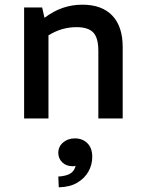

<svg xmlns="http://www.w3.org/2000/svg" viewBox="-20 -506 620 820"><path d="M83 0V-474H160L170 -430Q209 -459 248.5 -472.5Q288 -486 332 -486Q415 -486 459.5 -439.5Q504 -393 504 -305V0H400V-289Q400 -344 378.5 -367Q357 -390 307 -390Q275 -390 245.5 -381.5Q216 -373 187 -355V0ZM231 294 229 248Q263 246 280.5 235Q298 224 303 202Q298 204 291 204Q263 204 246 187.5Q229 171 229 147Q229 120 249.5 102.5Q270 85 300 85Q332 85 353 105.5Q374 126 374 164Q374 198 357.5 227Q341 256 309.5 274.5Q278 293 231 294Z"/></svg>

Font: Sometype Mono SemiBold
Style: Regular
Weight: 600
Designer: Ryoichi Tsunekawa
Foundry: Dharma Type
Version: Version 1.001